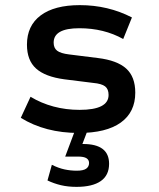

<svg xmlns="http://www.w3.org/2000/svg" viewBox="-20 -506 620 748"><path d="M287 12Q156 12 61 -47L99 -129Q140 -104 188.5 -91Q237 -78 290 -78Q403 -78 403 -136Q403 -159 389.5 -169.5Q376 -180 343 -183L231 -197Q156 -207 120.5 -239Q85 -271 85 -332Q85 -406 138.5 -446Q192 -486 291 -486Q401 -486 494 -438L460 -354Q385 -396 289 -396Q189 -396 189 -340Q189 -319 202.5 -308.5Q216 -298 249 -294L361 -280Q436 -271 471.5 -239Q507 -207 507 -145Q507 -69 450.5 -28.5Q394 12 287 12ZM278 222Q245 222 217.5 215.5Q190 209 165 197L182 136Q208 149 231.5 154Q255 159 279 159Q305 159 316 151Q327 143 327 129Q327 117 317 110.5Q307 104 284 104H234L273 0H322L301 55H304Q405 55 405 132Q405 177 372.5 199.5Q340 222 278 222Z"/></svg>

Font: Sometype Mono SemiBold
Style: Regular
Weight: 600
Designer: Ryoichi Tsunekawa
Foundry: Dharma Type
Version: Version 1.001